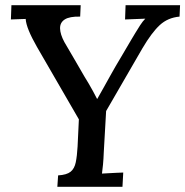

<svg xmlns="http://www.w3.org/2000/svg" viewBox="-20 -720 714 740"><path d="M201 0 204 -44Q237 -46 252 -58Q267 -70 272 -94.5Q277 -119 279 -155L284 -260L122 -540Q102 -575 91 -602Q80 -629 79 -647Q63 -646 49.5 -646Q36 -646 22 -645L24 -700H291L289 -656Q248 -657 229.5 -645Q211 -633 211.5 -610.5Q212 -588 228 -558Q245 -529 266 -493Q287 -457 306 -424Q313 -413 321.5 -398.5Q330 -384 338.5 -368.5Q347 -353 354 -339H355Q366 -359 379 -381.5Q392 -404 406 -430Q426 -466 446 -499Q466 -532 486 -567Q492 -577 501 -592Q510 -607 520 -622.5Q530 -638 540 -648Q522 -647 500.5 -646.5Q479 -646 462 -645L464 -700H674L672 -656Q627 -652 596 -623.5Q565 -595 529 -534L389 -292L380 -134Q379 -107 377 -85.5Q375 -64 373 -51Q386 -52 400.5 -52.5Q415 -53 429 -54Q443 -55 455 -55L452 0Z"/></svg>

Font: Lora Medium
Style: Italic
Weight: 500
Italic angle: -3°
Designer: Olga Karpushina, Alexei Vanyashin (Cyrillic)
Foundry: Cyreal
Version: Version 3.004